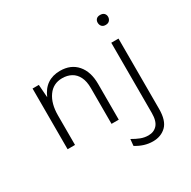

<svg xmlns="http://www.w3.org/2000/svg" viewBox="-198 -868 1291 1300"><g transform="rotate(-30 448.0 -217.5)"><path d="M505 0H448.5V-279.5Q448.5 -332.5 431.2 -367Q414 -401.5 383.5 -418.2Q353 -435 312.5 -435Q242.5 -435 202.8 -379Q163 -323 163 -230.5V0H105V-474.5H154L161.5 -374Q208 -485.5 325.5 -485.5Q409 -485.5 457 -430.5Q505 -375.5 505 -279.5ZM633.5 243.5Q566 243.5 502.5 203.5L507.5 152.5Q539 171 567.5 182Q596 193 627 193Q670 193 695.8 164.2Q721.5 135.5 721.5 72.5V-476.5H778V73Q778 164.5 737.5 204Q697 243.5 633.5 243.5ZM749.5 -599.5Q729.5 -599.5 719.5 -611.2Q709.5 -623 709.5 -640Q709.5 -656 719.5 -666.8Q729.5 -677.5 749.5 -677.5Q770 -677.5 780.5 -666.8Q791 -656 791 -640Q791 -623.5 780.5 -611.5Q770 -599.5 749.5 -599.5Z"/></g></svg>

Font: Betina Sans Light
Style: Regular
Weight: 300
Designer: Jonathan Pinhorn (font) & Cristiano Sobral (main changes)
Version: Version 2.001;October 6, 2020;FontCreator 13.0.0.2681 64-bit